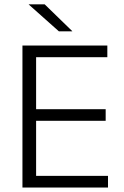

<svg xmlns="http://www.w3.org/2000/svg" viewBox="-20 -844 558 864"><path d="M81 0V-639H142.5V0ZM100 0V-52.5H466V0ZM116 -300.5V-352.5H455.5V-300.5ZM99 -586.5V-639H463V-586.5ZM181 -824.5 305 -704V-703H245L109.5 -823.5V-824.5Z"/></svg>

Font: Anek Latin Medium Light
Style: Regular
Weight: 300
Version: Version 1.003